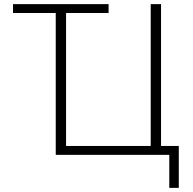

<svg xmlns="http://www.w3.org/2000/svg" viewBox="-20 -750 934 930"><path d="M43 -730H506V-687H300V-43H710V-730H760V-43H846V160H800V0H250V-687H43Z"/></svg>

Font: Mplus 1p Light
Style: Regular
Weight: 300
Version: Version 1.061